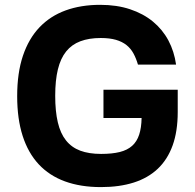

<svg xmlns="http://www.w3.org/2000/svg" viewBox="-20 -757 801 787"><path d="M50.4 -362.9Q50.4 -458.1 74 -528.4Q97.7 -598.7 141.9 -645.1Q186.1 -691.4 248.9 -714.3Q311.8 -737.2 390.6 -737.2Q458.8 -737.2 513.1 -719.1Q567.5 -701 606.9 -668.5Q646.3 -636 670.3 -591.1Q694.2 -546.2 701.7 -492.2H545.5Q538 -517.8 527 -538Q516 -558.2 498.4 -572.3Q480.8 -586.3 455.1 -593.8Q429.3 -601.2 393.1 -601.2Q344.8 -601.2 309.5 -587.9Q274.1 -574.6 251.2 -546.2Q228.3 -517.8 217.3 -472.8Q206.3 -427.9 206.3 -364.3Q206.3 -300.8 217 -255.5Q227.6 -210.2 250.5 -181.5Q273.4 -152.7 308.9 -139.4Q344.5 -126.1 394.5 -126.1Q439.6 -126.1 470.9 -133.9Q502.1 -141.7 521.7 -159.3Q541.2 -176.8 550.4 -204.9Q559.7 -233 560.4 -273.4H404.1V-389.2H708.5V-297.6Q708.5 -219.1 687.7 -161.2Q666.9 -103.3 626.8 -65.3Q586.6 -27.3 528.1 -8.7Q469.5 9.9 393.8 9.9Q310.4 9.9 246.3 -13.5Q182.2 -36.9 138.7 -83.6Q95.2 -130.3 72.8 -200.1Q50.4 -269.9 50.4 -362.9Z"/></svg>

Font: Cannonade
Style: Bold
Weight: 700
Designer: Rasmus Andersson
Foundry: rsms
Version: Version 3.012;git-f93a4a705